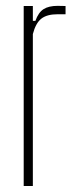

<svg xmlns="http://www.w3.org/2000/svg" viewBox="-20 -620 244 640"><path d="M59 0V-600H89.5V-550.5H98Q108 -578.5 125.2 -589.5Q142.5 -600.5 172 -600.5Q178.5 -600.5 185.5 -600.2Q192.5 -600 198.5 -600V-572.5H172Q136.5 -572.5 117.8 -557.8Q99 -543 89.5 -506.5V0Z"/></svg>

Font: Big Shoulders Display ExtraLight
Style: Regular
Weight: 250
Designer: Patric King
Foundry: XO Type Co
Version: Version 2.002